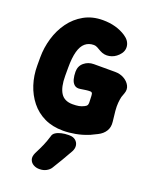

<svg xmlns="http://www.w3.org/2000/svg" viewBox="-176 -781 910 1161"><g transform="rotate(20 279.0 -200.0)"><path d="M280 22Q212 22 160 -3Q108 -28 72.5 -72.5Q37 -117 18.5 -174Q0 -231 0 -295V-347Q0 -410 18 -471Q36 -532 71.5 -581Q107 -630 159.5 -659.5Q212 -689 280 -689Q367 -689 429 -648Q464 -625 469 -591Q474 -557 446 -529L444 -527Q421 -504 389.5 -498Q358 -492 329 -508Q314 -517 302.5 -523Q291 -529 280 -529Q247 -529 224.5 -510Q202 -491 191 -451Q180 -411 180 -347V-295Q180 -222 203.5 -185Q227 -148 280 -148Q303 -148 320 -151Q337 -154 354 -163Q366 -169 369 -175.5Q372 -182 372 -192.5Q372 -203 371 -220Q371 -235 369 -246.5Q367 -258 354 -258Q340 -258 326.5 -256Q313 -254 293 -251Q269 -247 255 -259Q241 -271 235.5 -292.5Q230 -314 230 -339Q230 -376 256.5 -398Q283 -420 319 -420H456Q488 -420 513.5 -405.5Q539 -391 551 -368Q563 -345 553 -318L543 -290Q539 -273 537 -251Q535 -229 537.5 -199.5Q540 -170 545 -131Q549 -97 533.5 -72Q518 -47 488 -32L445 -11Q444 -10 442 -10Q440 -10 437 -8Q400 7 359 14.5Q318 22 280 22ZM298 253Q289 268 270 278.5Q251 289 227 289H223Q204 289 187 279.5Q170 270 163.5 251.5Q157 233 169 207Q189 168 200.5 141.5Q212 115 223 79Q226 64 240.5 54.5Q255 45 276.5 40Q298 35 321 35H328Q352 35 367 47.5Q382 60 385 79Q388 98 377 119Q355 158 338 187Q321 216 298 253Z"/></g></svg>

Font: Winky Sans ExtraBold
Style: Regular
Weight: 800
Designer: Simon Atzbach
Foundry: typofactur
Version: Version 1.205